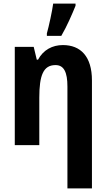

<svg xmlns="http://www.w3.org/2000/svg" viewBox="-20 -805 590 1065"><path d="M240 -606H320C352 -661 379 -724 399 -773V-785H275C270 -746 251 -658 240 -620ZM329 -555C270 -555 220 -528 191 -474H184L167 -545H62V0H198V-263C198 -387 220 -444 288 -444C335 -444 354 -404 354 -325V240H490V-359C490 -492 427 -555 329 -555Z"/></svg>

Font: Noto Sans Display SemiCondensed
Style: Bold
Weight: 700
Width: 4
Designer: Monotype Design Team
Foundry: Monotype Imaging Inc.
Version: Version 1.900